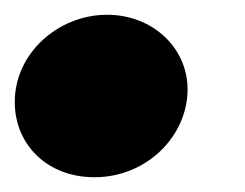

<svg xmlns="http://www.w3.org/2000/svg" viewBox="-20 -223 332 260"><path d="M108 17C179 17 234 -39 234 -102C234 -158 187 -203 125 -203C59 -203 0 -151 0 -85C0 -27 44 17 108 17Z"/></svg>

Font: Fixel Display Black
Style: Italic
Weight: 900
Italic angle: -10°
Designer: AlfaBravo + MacPaw
Foundry: Kyrylo Tkachov, Marchela Mozhyna, Serhii Makarenko, Maria Weinstein, Zakhar Kryvoshyya
Version: Version 1.210;Glyphs 3.2 (3217)